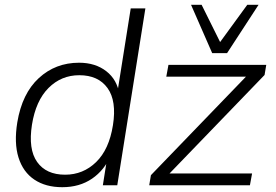

<svg xmlns="http://www.w3.org/2000/svg" viewBox="-20 -771 1147 799"><path d="M239 8Q170 8 123 -23.5Q76 -55 57 -115.5Q38 -176 52 -262Q72 -382 141.5 -446Q211 -510 309 -510Q377 -510 422.5 -474.5Q468 -439 477 -377H467L524 -736H585L468 0H408L428 -126H442Q415 -63 363 -27.5Q311 8 239 8ZM251 -44Q326 -44 380 -96.5Q434 -149 450 -250Q466 -351 427.5 -404.5Q389 -458 310 -458Q235 -458 182 -405Q129 -352 113 -252Q97 -150 134.5 -97Q172 -44 251 -44ZM601 0 608 -42 1020 -469 1017 -452H672L681 -501H1088L1081 -459L668 -31L671 -49H1029L1020 0ZM863 -550 775 -751H819L896 -596L1009 -751H1056L925 -550Z"/></svg>

Font: Mulish ExtraLight Light
Style: Italic
Weight: 300
Italic angle: -9°
Version: Version 3.603